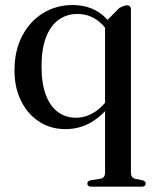

<svg xmlns="http://www.w3.org/2000/svg" viewBox="-20 -488 597 742"><path d="M334 233.5Q325.5 233.5 321.5 230.2Q317.5 227 317.5 221.5Q317.5 216.5 320.8 213.2Q324 210 331 208.5L367 203Q377 201.5 381.5 195.2Q386 189 386 177.5V-401.5L441.5 -457.5Q452.5 -463 459 -465.2Q465.5 -467.5 470.5 -467.5Q477.5 -467.5 481.8 -463.5Q486 -459.5 486 -451.5V178Q486 189.5 490.5 195.5Q495 201.5 504 203.5L530 208.5Q536.5 210.5 539.8 213.5Q543 216.5 543 221.5Q543 227 539 230.2Q535 233.5 526.5 233.5ZM418.5 -99Q383.5 -47 336.8 -18Q290 11 233 11Q176 11 131.5 -17.8Q87 -46.5 61.5 -97.8Q36 -149 36 -216Q36 -292.5 65.8 -349.2Q95.5 -406 146.2 -437.2Q197 -468.5 260 -468.5Q316.5 -468.5 357.8 -443Q399 -417.5 423.5 -371L405 -352.5Q383 -392 351.2 -413Q319.5 -434 278.5 -434Q238.5 -434 207.2 -412Q176 -390 158.2 -345Q140.5 -300 140.5 -231Q140.5 -165 157.2 -121Q174 -77 204 -55Q234 -33 273.5 -33Q310.5 -33 344.5 -54.2Q378.5 -75.5 406 -118Z"/></svg>

Font: Fraunces 60pt
Style: Regular
Weight: 400
Version: Version 1.000;[b76b70a41]